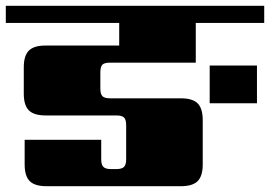

<svg xmlns="http://www.w3.org/2000/svg" viewBox="-40 -642 931 662"><path d="M683 -286V-416H846V-286ZM-20 -622H871V-563H635V-426H340Q320 -426 313 -419Q306 -412 306 -392V-337Q306 -318 313 -310.5Q320 -303 340 -303H584Q624 -303 641.5 -285.5Q659 -268 659 -228V-75Q659 -35 641.5 -17.5Q624 0 584 0H120Q80 0 62.5 -17.5Q45 -35 45 -75V-160H309V-92Q309 -74 316.5 -66.5Q324 -59 343 -59H361Q380 -59 387.5 -66.5Q395 -74 395 -93V-210Q395 -230 387.5 -237Q380 -244 361 -244H117Q77 -244 59.5 -261.5Q42 -279 42 -319V-410Q42 -450 59.5 -467.5Q77 -485 117 -485H371V-563H-20Z"/></svg>

Font: Sarpanch Black
Style: Regular
Weight: 900
Designer: Manushi Parikh (Devanagari and Latin), Jyotish Sonowal (Devanagari)
Foundry: Indian Type Foundry
Version: Version 2.004;PS 1.0;hotconv 1.0.78;makeotf.lib2.5.61930; tt